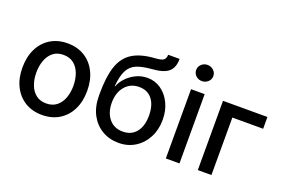

<svg xmlns="http://www.w3.org/2000/svg" viewBox="-100 -1084 2096 1422"><g transform="rotate(20 948.0 -372.5)"><path d="M301.8 11.2Q225.1 11.2 167.7 -23.9Q110.4 -59.1 78.6 -122.3Q46.9 -185.5 46.9 -270Q46.9 -355 78.6 -418.7Q110.4 -482.4 167.7 -517.6Q225.1 -552.7 301.8 -552.7Q378.9 -552.7 436.3 -517.6Q493.7 -482.4 525.4 -418.7Q557.1 -355 557.1 -270Q557.1 -185.5 525.4 -122.3Q493.7 -59.1 436.3 -23.9Q378.9 11.2 301.8 11.2ZM301.8 -79.6Q351.6 -79.6 384 -105.7Q416.5 -131.8 432.4 -175Q448.2 -218.3 448.2 -270Q448.2 -322.3 432.4 -366Q416.5 -409.7 384 -435.8Q351.6 -461.9 301.8 -461.9Q252.4 -461.9 220.2 -435.8Q188 -409.7 172.1 -366Q156.2 -322.3 156.2 -270Q156.2 -218.3 172.1 -175Q188 -131.8 220.2 -105.7Q252.4 -79.6 301.8 -79.6Z M905.3 11.7Q833 11.7 775.4 -22Q717.8 -55.7 684.3 -118.4Q650.9 -181.2 650.9 -268.6V-286.1Q650.9 -415.5 678 -497.8Q705.1 -580.1 770 -621.6Q835 -663.1 948.2 -670.4Q998.5 -673.3 1013.7 -687Q1028.8 -700.7 1028.8 -727.5H1119.1Q1119.1 -658.7 1081.1 -625.7Q1043 -592.8 951.2 -586.4Q879.9 -581.1 835 -563Q790 -544.9 766.8 -500.7Q743.7 -456.5 736.3 -373H739.3Q753.4 -410.2 783.9 -442.4Q814.5 -474.6 856.2 -494.6Q897.9 -514.6 946.3 -514.6Q1004.9 -514.6 1052.5 -481.4Q1100.1 -448.2 1127.9 -390.6Q1155.8 -333 1155.8 -259.8Q1155.8 -182.1 1123.5 -120.6Q1091.3 -59.1 1034.7 -23.7Q978 11.7 905.3 11.7ZM906.2 -77.6Q973.1 -77.6 1011.5 -124.5Q1049.8 -171.4 1049.8 -254.9Q1049.8 -336.9 1013.2 -383.5Q976.6 -430.2 910.2 -430.2Q841.8 -430.2 799.8 -380.9Q757.8 -331.5 757.8 -251Q757.8 -174.8 797.4 -126.2Q836.9 -77.6 906.2 -77.6Z M1275.4 0V-545.9H1382.8V0ZM1329.6 -629.4Q1301.8 -629.4 1282 -647.9Q1262.2 -666.5 1262.2 -692.9Q1262.2 -719.7 1282 -738.3Q1301.8 -756.8 1329.6 -756.8Q1357.4 -756.8 1377.4 -738.3Q1397.5 -719.7 1397.5 -692.9Q1397.5 -666.5 1377.4 -647.9Q1357.4 -629.4 1329.6 -629.4Z M1877.4 -545.9V-453.1H1634.8V0H1527.3V-545.9Z"/></g></svg>

Font: Inter Medium
Style: Regular
Weight: 500
Designer: Rasmus Andersson
Foundry: rsms
Version: Version 4.001;git-9221beed3